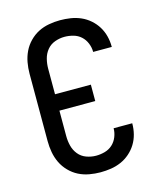

<svg xmlns="http://www.w3.org/2000/svg" viewBox="-112 -826 773 916"><g transform="rotate(-15 274.0 -367.5)"><path d="M271 8Q244 8 216 3Q188 -2 163.5 -14.5Q139 -27 119 -47.5Q99 -68 87 -93Q75 -118 70 -145.5Q65 -173 65 -201V-534Q65 -562 70 -589.5Q75 -617 87 -642Q99 -667 119 -687.5Q139 -708 163.5 -720.5Q188 -733 216 -738Q244 -743 271 -743Q297 -743 323 -739Q349 -735 373 -724.5Q397 -714 417 -696.5Q437 -679 450.5 -657Q464 -635 470.5 -609.5Q477 -584 477 -557V-556H385V-557Q385 -578 376.5 -599Q368 -620 352 -634.5Q336 -649 314.5 -655Q293 -661 271 -661Q247 -661 223.5 -652.5Q200 -644 184.5 -625Q169 -606 163 -582Q157 -558 157 -534V-408H334V-327H157V-201Q157 -177 163 -153Q169 -129 184.5 -110Q200 -91 223.5 -82.5Q247 -74 271 -74Q293 -74 314.5 -80Q336 -86 352 -100.5Q368 -115 376.5 -136Q385 -157 385 -178V-179H477V-178Q477 -151 470.5 -125.5Q464 -100 450.5 -78Q437 -56 417 -38.5Q397 -21 373 -10.5Q349 0 323 4Q297 8 271 8Z"/></g></svg>

Font: Iosevka Semi-Condensed Medium
Style: Regular
Weight: 500
Monospace: yes
Designer: Belleve Invis
Foundry: Belleve Invis
Version: Version 27.3.5